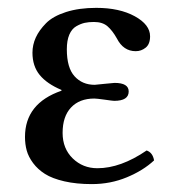

<svg xmlns="http://www.w3.org/2000/svg" viewBox="-20 -461 452 491"><path d="M43.9 -110.8Q43.9 -196.8 137.2 -229V-231Q100.1 -246.6 81.5 -269.3Q63 -292 63 -326.2Q63 -346.2 71.5 -365Q80.1 -383.8 97.7 -401.6Q115.2 -419.4 148.7 -430.2Q182.1 -440.9 226.1 -440.9Q285.6 -440.9 324.7 -419.4Q363.8 -397.9 363.8 -368.2Q363.8 -348.1 352.5 -339.1Q341.3 -330.1 327.1 -330.1Q295.4 -330.1 278.8 -362.8Q267.6 -382.8 254.9 -393.8Q242.2 -404.8 220.2 -404.8Q207 -404.8 196.8 -402.6Q186.5 -400.4 175 -393.8Q163.6 -387.2 157.2 -372.3Q150.9 -357.4 150.9 -335Q150.9 -287.6 170.7 -265.9Q190.4 -244.1 222.2 -244.1Q224.6 -244.1 247.3 -246.6Q270 -249 272.9 -249Q309.1 -249 309.1 -227.1Q309.1 -203.1 272 -203.1Q268.6 -203.1 247.8 -206.1Q227.1 -209 221.2 -209Q183.1 -209 161.6 -186Q140.1 -163.1 140.1 -121.1Q140.1 -81.1 166 -55.9Q191.9 -30.8 229 -30.8Q288.6 -30.8 355 -76.2Q370.6 -70.8 374 -50.8Q346.2 -24.9 304.4 -7.6Q262.7 9.8 214.8 9.8Q175.3 9.8 144.5 2.7Q113.8 -4.4 95.2 -16.1Q76.7 -27.8 64.7 -43.9Q52.7 -60.1 48.3 -76.2Q43.9 -92.3 43.9 -110.8Z"/></svg>

Font: Common Serif Medium
Style: Regular
Weight: 500
Designer: Philipp H. Poll, Khaled Hosny
Foundry: Stefan Peev, Context Ltd.
Version: Version 1.026